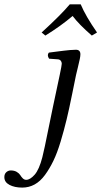

<svg xmlns="http://www.w3.org/2000/svg" viewBox="-98 -664 465 880"><path d="M250.5 -320.3 232.9 -233.9Q217.8 -159.2 207.5 -117.2Q195.3 -66.4 179.7 -14.6Q164.1 37.1 146.7 73Q129.4 108.9 108.2 137.9Q86.9 167 60.8 181.4Q34.7 195.8 3.9 195.8Q-31.2 195.8 -54.7 183.3Q-78.1 170.9 -78.1 147.9Q-78.1 133.3 -69.1 125.2Q-60.1 117.2 -48.8 117.2Q-32.2 117.2 -21 124Q-9.8 130.9 -5.1 138.7Q-0.5 146.5 6.3 153.3Q13.2 160.2 22 160.2Q40 160.2 60.8 136.7Q81.5 113.3 96.2 56.2Q106.4 15.1 122.1 -64.5L145 -175.8L175.8 -320.8Q185.1 -364.7 185.1 -372.1Q185.1 -379.9 180.4 -385.7Q175.8 -391.6 167 -392.1L127 -395Q116.2 -411.6 126 -422.9L159.2 -427.2L194.3 -431.6Q206.5 -433.1 222.7 -434.6Q238.8 -436 250 -436Q270.5 -436 270.5 -415Q270.5 -407.2 267.8 -393.8Q265.1 -380.4 259.3 -356.9Q253.4 -333.5 250.5 -320.3ZM272 -644Q294.4 -590.3 346.7 -515.1L322.8 -501Q263.2 -552.7 234.9 -590.8Q180.2 -544.4 109.9 -501L92.8 -515.1Q180.7 -595.2 221.7 -644Z"/></svg>

Font: Linux Libertine G
Style: Italic
Weight: 400
Italic angle: -12°
Designer: Philipp H. Poll
Foundry: Philipp H. Poll
Version: Version 5.1.3